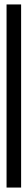

<svg xmlns="http://www.w3.org/2000/svg" viewBox="-20 -731 128 864"><path d="M9.5 113H75V-711H9.5Z"/></svg>

Font: Anybody UltraCondensed
Style: Regular
Weight: 400
Width: 1
Version: Version 1.113;gftools[0.9.25]